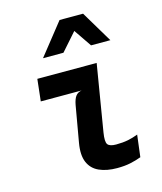

<svg xmlns="http://www.w3.org/2000/svg" viewBox="-120 -898 840 994"><g transform="rotate(-15 300.0 -401.0)"><path d="M384.5 8Q328.5 8 288.8 -9.8Q249 -27.5 232.2 -66.8Q215.5 -106 226.5 -169.5L260.5 -364Q266.5 -395.5 278 -410.2Q289.5 -425 310 -428H91L104 -545.5H422L363 -189Q355 -140.5 365.5 -126Q376 -111.5 410.5 -111.5Q446.5 -111.5 474.8 -117.2Q503 -123 528.5 -133L514 -15.5Q486 -5 455.2 1.5Q424.5 8 384.5 8ZM160 -641 294 -810H420L521 -641H417.5L353 -735.5L269.5 -641Z"/></g></svg>

Font: Spline Sans Mono SemiBold
Style: Italic
Weight: 600
Italic angle: -4°
Monospace: yes
Version: Version 1.004